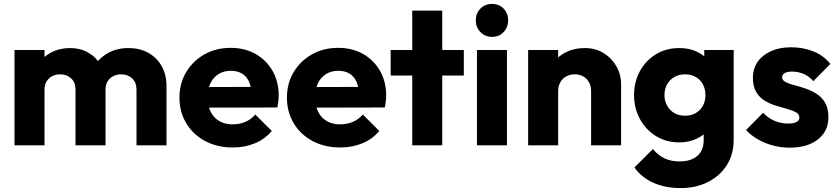

<svg xmlns="http://www.w3.org/2000/svg" viewBox="-20 -741 4273 979"><path d="M54 0V-486H207V0ZM365 0V-284Q365 -321 342.5 -341.5Q320 -362 287 -362Q264 -362 246 -352.5Q228 -343 217.5 -326Q207 -309 207 -284L148 -310Q148 -368 173 -409.5Q198 -451 241 -473.5Q284 -496 338 -496Q389 -496 429.5 -473Q470 -450 494 -409Q518 -368 518 -311V0ZM676 0V-284Q676 -321 653.5 -341.5Q631 -362 598 -362Q575 -362 557 -352.5Q539 -343 528.5 -326Q518 -309 518 -284L430 -296Q432 -358 459.5 -402.5Q487 -447 532.5 -471.5Q578 -496 635 -496Q691 -496 734.5 -472.5Q778 -449 803.5 -405.5Q829 -362 829 -301V0Z M1167 11Q1088 11 1026.5 -21.5Q965 -54 930 -112Q895 -170 895 -243Q895 -316 929.5 -373.5Q964 -431 1023 -464Q1082 -497 1156 -497Q1228 -497 1283 -466Q1338 -435 1369.5 -380Q1401 -325 1401 -254Q1401 -241 1399.5 -226.5Q1398 -212 1394 -193L975 -192V-297L1329 -298L1263 -254Q1262 -296 1250 -323.5Q1238 -351 1214.5 -365.5Q1191 -380 1157 -380Q1121 -380 1094.5 -363.5Q1068 -347 1053.5 -317Q1039 -287 1039 -244Q1039 -201 1054.5 -170.5Q1070 -140 1098.5 -123.5Q1127 -107 1166 -107Q1202 -107 1231 -119.5Q1260 -132 1282 -157L1366 -73Q1330 -31 1279 -10Q1228 11 1167 11Z M1715 11Q1636 11 1574.5 -21.5Q1513 -54 1478 -112Q1443 -170 1443 -243Q1443 -316 1477.5 -373.5Q1512 -431 1571 -464Q1630 -497 1704 -497Q1776 -497 1831 -466Q1886 -435 1917.5 -380Q1949 -325 1949 -254Q1949 -241 1947.5 -226.5Q1946 -212 1942 -193L1523 -192V-297L1877 -298L1811 -254Q1810 -296 1798 -323.5Q1786 -351 1762.5 -365.5Q1739 -380 1705 -380Q1669 -380 1642.5 -363.5Q1616 -347 1601.5 -317Q1587 -287 1587 -244Q1587 -201 1602.5 -170.5Q1618 -140 1646.5 -123.5Q1675 -107 1714 -107Q1750 -107 1779 -119.5Q1808 -132 1830 -157L1914 -73Q1878 -31 1827 -10Q1776 11 1715 11Z M2082 0V-687H2235V0ZM1972 -356V-486H2345V-356Z M2412 0V-486H2565V0ZM2489 -553Q2453 -553 2429.5 -577.5Q2406 -602 2406 -637Q2406 -673 2429.5 -697Q2453 -721 2489 -721Q2525 -721 2548 -697Q2571 -673 2571 -637Q2571 -602 2548 -577.5Q2525 -553 2489 -553Z M2994 0V-277Q2994 -315 2970.5 -338.5Q2947 -362 2911 -362Q2886 -362 2867 -351.5Q2848 -341 2837 -321.5Q2826 -302 2826 -277L2767 -306Q2767 -363 2792 -406Q2817 -449 2861.5 -472.5Q2906 -496 2962 -496Q3016 -496 3057.5 -470.5Q3099 -445 3123 -403Q3147 -361 3147 -311V0ZM2673 0V-486H2826V0Z M3451 218Q3371 218 3310.5 190.5Q3250 163 3215 113L3309 19Q3335 50 3367.5 66Q3400 82 3446 82Q3503 82 3535.5 54Q3568 26 3568 -25V-149L3594 -255L3571 -361V-486H3721V-29Q3721 46 3686 101Q3651 156 3590 187Q3529 218 3451 218ZM3444 -15Q3377 -15 3325 -47Q3273 -79 3243 -134Q3213 -189 3213 -256Q3213 -324 3243 -378.5Q3273 -433 3325 -464.5Q3377 -496 3444 -496Q3494 -496 3533.5 -477.5Q3573 -459 3597.5 -425.5Q3622 -392 3625 -348V-163Q3622 -120 3597.5 -86.5Q3573 -53 3533 -34Q3493 -15 3444 -15ZM3473 -151Q3505 -151 3528.5 -165Q3552 -179 3564.5 -202.5Q3577 -226 3577 -256Q3577 -286 3564.5 -310Q3552 -334 3528.5 -348Q3505 -362 3473 -362Q3442 -362 3418 -348Q3394 -334 3381 -310Q3368 -286 3368 -256Q3368 -228 3381 -203.5Q3394 -179 3417.5 -165Q3441 -151 3473 -151Z M4006 12Q3963 12 3921.5 1Q3880 -10 3844.5 -30.5Q3809 -51 3784 -78L3871 -166Q3895 -140 3928 -125.5Q3961 -111 4000 -111Q4027 -111 4041.5 -119Q4056 -127 4056 -141Q4056 -159 4038.5 -168.5Q4021 -178 3994 -185.5Q3967 -193 3937 -202Q3907 -211 3880 -227Q3853 -243 3836 -271.5Q3819 -300 3819 -344Q3819 -391 3843 -425.5Q3867 -460 3911 -480Q3955 -500 4014 -500Q4076 -500 4128.5 -478.5Q4181 -457 4214 -415L4127 -327Q4104 -354 4075.5 -365Q4047 -376 4020 -376Q3994 -376 3981 -368.5Q3968 -361 3968 -347Q3968 -332 3985 -323Q4002 -314 4029 -307Q4056 -300 4086 -290Q4116 -280 4143 -263Q4170 -246 4187 -217.5Q4204 -189 4204 -143Q4204 -72 4150.5 -30Q4097 12 4006 12Z"/></svg>

Font: Outfit-Bold
Style: Bold
Weight: 700
Designer: Rodrigo Fuenzalida
Foundry: fragTYPE
Version: Version 1.000